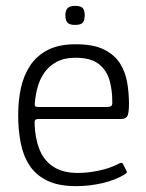

<svg xmlns="http://www.w3.org/2000/svg" viewBox="-20 -629 497 655"><path d="M42 -237Q42 -284 51 -327Q60 -370 82 -404Q104 -438 142 -458Q180 -478 238 -478Q299 -478 335 -460Q371 -442 389.5 -412.5Q408 -383 414 -347Q420 -311 420 -275Q420 -239 413 -231Q406 -223 393 -223H108Q106 -223 102 -221Q98 -219 98 -210Q99 -160 114 -121Q129 -82 161.5 -60.5Q194 -39 246 -39Q280 -39 317.5 -47Q355 -55 382 -69Q389 -73 393.5 -73.5Q398 -74 401 -67L411 -47Q414 -43 412.5 -40.5Q411 -38 407 -35Q375 -15 330.5 -4.5Q286 6 239 6Q179 6 140.5 -13Q102 -32 80.5 -65Q59 -98 50.5 -142Q42 -186 42 -237ZM363 -284Q363 -322 353.5 -355.5Q344 -389 317 -410.5Q290 -432 237 -432Q199 -432 172.5 -417.5Q146 -403 130.5 -380Q115 -357 108 -330.5Q101 -304 99 -280Q98 -271 99.5 -267.5Q101 -264 110 -264H345Q355 -264 359.5 -267.5Q364 -271 363 -284ZM269 -577Q269 -560 262.5 -552Q256 -544 236 -544Q217 -544 210 -552Q203 -560 203 -577Q203 -592 210 -600.5Q217 -609 236 -609Q257 -609 263 -600.5Q269 -592 269 -577Z"/></svg>

Font: Glory Thin Light
Style: Regular
Weight: 300
Version: Version 1.011